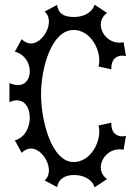

<svg xmlns="http://www.w3.org/2000/svg" viewBox="-20 -772 574 814"><path d="M398 -240C400 -232 401 -224 401 -215C401 -154 356 -85 292 -85C199 -85 154 -259 154 -372C154 -485 199 -645 292 -645C356 -645 401 -576 401 -515C401 -506 400 -498 398 -490L452 -478C450 -520 475 -543 514 -534L504 -593C427 -576 372 -674 434 -717L381 -752C370 -716 331 -700 294 -700C245 -700 228 -717 222 -751L169 -723C226 -675 138 -539 72 -606L43 -553C137 -528 124 -373 20 -420V-339C124 -386 137 -202 43 -177L72 -124C138 -191 226 -55 169 -7L222 21C228 -13 255 -30 294 -30C331 -30 370 -14 381 22L434 -13C372 -56 427 -154 504 -137L514 -196C475 -187 450 -210 452 -252Z"/></svg>

Font: Malebolge Adversarial
Style: Regular
Weight: 400
Designer: Ariel Martín Pérez
Foundry: Tunera Type Foundry
Version: Version 0.007;hotconv 1.0.109;makeotfexe 2.5.65596